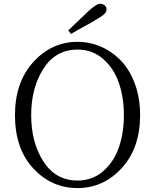

<svg xmlns="http://www.w3.org/2000/svg" viewBox="-20 -960 803 995"><path d="M334 -802.7Q372.1 -839.8 439.5 -903.3Q479.5 -940.4 499 -940.4Q512.7 -940.4 522.5 -932.1Q532.2 -923.8 532.2 -911.1Q532.2 -898.4 520 -886.7Q507.8 -875 478.5 -858.4Q460 -846.7 437.5 -834.5Q415 -822.3 388.7 -807.6Q362.3 -793 347.7 -784.2ZM381.8 -24.4Q459 -24.4 514.6 -72.8Q570.3 -121.1 596.2 -196.8Q622.1 -272.5 622.1 -363.3Q622.1 -454.1 596.2 -529.8Q570.3 -605.5 514.6 -654.3Q459 -703.1 381.8 -703.1Q268.6 -703.1 205.1 -604Q141.6 -504.9 141.6 -363.3Q141.6 -221.7 205.1 -123Q268.6 -24.4 381.8 -24.4ZM381.8 -743.2Q446.3 -743.2 504.9 -717.3Q563.5 -691.4 608.4 -644Q653.3 -596.7 679.7 -523.9Q706.1 -451.2 706.1 -363.3Q706.1 -193.4 611.3 -89.4Q516.6 14.6 381.8 14.6Q247.1 14.6 152.3 -87.4Q57.6 -189.5 57.6 -363.3Q57.6 -534.2 152.8 -638.7Q248 -743.2 381.8 -743.2Z"/></svg>

Font: GenYoMin TW TTF Light
Style: Regular
Weight: 300
Version: Version 1.300